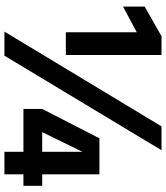

<svg xmlns="http://www.w3.org/2000/svg" viewBox="39 -790 751 869"><g transform="rotate(90 414.5 -355.5)"><path d="M232 0H123L552 -711H660ZM229 -278H126V-599L10 -537V-635L144 -711H229ZM578 -171H667V-353ZM769 0H667V-86H473V-171L606 -430H769V-171H821V-86H769Z"/></g></svg>

Font: Hind Guntur
Style: Bold
Weight: 700
Designer: Manushi Parikh, Hitesh Malaviya
Foundry: Indian Type Foundry
Version: Version 1.002;PS 1.0;hotconv 1.0.86;makeotf.lib2.5.63406; tt